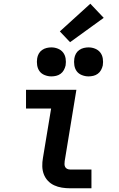

<svg xmlns="http://www.w3.org/2000/svg" viewBox="-20 -1013 640 1033"><path d="M357 0Q335 0 313 -3.5Q291 -7 271.5 -16Q252 -25 237.5 -40.5Q223 -56 215.5 -76Q208 -96 207.5 -118.5Q207 -141 211 -163L255 -429H120V-530H391L328 -146Q327 -138 327 -130Q327 -122 330.5 -115Q334 -108 341.5 -104.5Q349 -101 357 -101H472V0ZM456 -602Q438 -602 420.5 -609Q403 -616 393 -629.5Q383 -643 380 -661.5Q377 -680 380 -699Q382 -712 388.5 -724Q395 -736 406.5 -744Q418 -752 431 -755Q444 -758 456 -758Q475 -758 492 -751Q509 -744 519.5 -730.5Q530 -717 533 -698.5Q536 -680 533 -661Q530 -648 523.5 -636Q517 -624 506 -616Q495 -608 482 -605Q469 -602 456 -602ZM256 -602Q238 -602 220.5 -609Q203 -616 193 -629.5Q183 -643 180 -661.5Q177 -680 180 -699Q182 -712 188.5 -724Q195 -736 206.5 -744Q218 -752 231 -755Q244 -758 256 -758Q275 -758 292 -751Q309 -744 319.5 -730.5Q330 -717 333 -698.5Q336 -680 333 -661Q330 -648 323.5 -636Q317 -624 306 -616Q295 -608 282 -605Q269 -602 256 -602ZM357 -786 302 -844 466 -993 538 -917Z"/></svg>

Font: Iosevka Slab Extended
Style: Bold Italic
Weight: 700
Width: 7
Italic angle: -9°
Monospace: yes
Designer: Belleve Invis
Foundry: Belleve Invis
Version: Version 11.1.0; ttfautohint (v1.8.3)